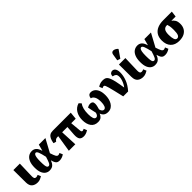

<svg xmlns="http://www.w3.org/2000/svg" viewBox="374 -2422 4026 4026"><g transform="rotate(-45 2387.0 -409.5)"><path d="M243 10Q163 10 114.5 -32Q66 -74 65 -167L63 -536H255L244 -173Q243 -130 255 -110Q267 -90 296 -90Q313 -90 325 -94Q337 -98 351 -106L381 -36Q360 -23 324 -6.5Q288 10 243 10Z M594 10Q546 10 505 -17Q464 -44 439 -102.5Q414 -161 414 -257Q414 -355 440.5 -419Q467 -483 513 -514.5Q559 -546 618 -546Q672 -546 712 -513Q752 -480 777 -395H780L818 -536H1013L855 -244Q883 -157 902.5 -123.5Q922 -90 950 -90Q971 -90 1000 -106L1030 -36Q962 10 894 10Q862 10 839 1Q816 -8 798 -36Q780 -64 765 -122H763Q744 -66 706.5 -28Q669 10 594 10ZM644 -71Q677 -71 698 -118.5Q719 -166 744 -249Q719 -363 698.5 -413Q678 -463 650 -463Q634 -463 620 -447Q606 -431 597.5 -388Q589 -345 589 -264Q589 -183 595 -141.5Q601 -100 613.5 -85.5Q626 -71 644 -71Z M1172 0 1231 -373H1208Q1179 -373 1159 -363Q1139 -353 1118 -322L1057 -340Q1068 -407 1086.5 -446Q1105 -485 1128.5 -504.5Q1152 -524 1178 -530Q1204 -536 1230 -536H1765L1749 -373H1616L1638 -136Q1640 -113 1647.5 -101.5Q1655 -90 1672 -90Q1683 -90 1694 -95Q1705 -100 1717 -106L1747 -36Q1705 -9 1671.5 0.5Q1638 10 1612 10Q1539 10 1510.5 -31Q1482 -72 1488 -165L1503 -373H1347L1364 0Z M2033 10Q1930 10 1877.5 -62.5Q1825 -135 1825 -256Q1825 -367 1874.5 -449Q1924 -531 2020 -560L2066 -513Q2032 -468 2016 -404Q2000 -340 2000 -256Q2000 -177 2016.5 -131.5Q2033 -86 2070 -86Q2097 -86 2114 -109.5Q2131 -133 2137 -166Q2123 -221 2113 -272.5Q2103 -324 2097 -357Q2116 -368 2139 -375.5Q2162 -383 2187 -383Q2221 -383 2241 -365.5Q2261 -348 2261 -307Q2261 -288 2258.5 -270Q2256 -252 2250 -228Q2244 -204 2233 -166Q2243 -124 2261.5 -105Q2280 -86 2302 -86Q2340 -86 2358.5 -131.5Q2377 -177 2377 -249Q2377 -347 2347 -397Q2317 -447 2275 -451Q2278 -492 2299 -518Q2320 -544 2364 -544Q2410 -544 2450 -516Q2490 -488 2515 -429.5Q2540 -371 2540 -278Q2540 -226 2528 -175Q2516 -124 2490.5 -82Q2465 -40 2425.5 -15Q2386 10 2332 10Q2267 10 2231 -20Q2195 -50 2181 -95Q2166 -50 2131 -20Q2096 10 2033 10Z M2785 0Q2755 -129 2735 -212Q2715 -295 2702 -342Q2689 -389 2679.5 -410.5Q2670 -432 2661 -437.5Q2652 -443 2641 -443Q2632 -443 2620.5 -438Q2609 -433 2600 -427L2571 -497Q2590 -513 2627 -528Q2664 -543 2709 -543Q2744 -543 2771.5 -536.5Q2799 -530 2820.5 -508Q2842 -486 2860 -439.5Q2878 -393 2895 -315Q2912 -237 2930 -117Q2950 -141 2970.5 -179Q2991 -217 3005 -260.5Q3019 -304 3019 -345Q3019 -402 2995 -424Q2971 -446 2924 -454Q2926 -505 2949 -524.5Q2972 -544 2999 -544Q3046 -544 3071 -505.5Q3096 -467 3096 -398Q3096 -305 3058.5 -203.5Q3021 -102 2930 0Z M3373 10Q3293 10 3244.5 -32Q3196 -74 3195 -167L3193 -536H3385L3374 -173Q3373 -130 3385 -110Q3397 -90 3426 -90Q3443 -90 3455 -94Q3467 -98 3481 -106L3511 -36Q3490 -23 3454 -6.5Q3418 10 3373 10ZM3299 -600 3231 -623 3255 -772Q3261 -804 3278.5 -817Q3296 -830 3320 -828.5Q3344 -827 3369.5 -813.5Q3395 -800 3415 -779V-767Z M3724 10Q3676 10 3635 -17Q3594 -44 3569 -102.5Q3544 -161 3544 -257Q3544 -355 3570.5 -419Q3597 -483 3643 -514.5Q3689 -546 3748 -546Q3802 -546 3842 -513Q3882 -480 3907 -395H3910L3948 -536H4143L3985 -244Q4013 -157 4032.5 -123.5Q4052 -90 4080 -90Q4101 -90 4130 -106L4160 -36Q4092 10 4024 10Q3992 10 3969 1Q3946 -8 3928 -36Q3910 -64 3895 -122H3893Q3874 -66 3836.5 -28Q3799 10 3724 10ZM3774 -71Q3807 -71 3828 -118.5Q3849 -166 3874 -249Q3849 -363 3828.5 -413Q3808 -463 3780 -463Q3764 -463 3750 -447Q3736 -431 3727.5 -388Q3719 -345 3719 -264Q3719 -183 3725 -141.5Q3731 -100 3743.5 -85.5Q3756 -71 3774 -71Z M4442 10Q4318 10 4251 -61Q4184 -132 4184 -258Q4184 -352 4224.5 -414Q4265 -476 4337.5 -506Q4410 -536 4507 -536H4762L4746 -407H4619Q4656 -383 4682 -341.5Q4708 -300 4708 -224Q4708 -161 4680.5 -108Q4653 -55 4594 -22.5Q4535 10 4442 10ZM4444 -58Q4483 -58 4502 -98.5Q4521 -139 4521 -233Q4521 -306 4514 -344.5Q4507 -383 4498 -407H4478Q4428 -407 4399 -369Q4370 -331 4370 -239Q4370 -155 4387.5 -106.5Q4405 -58 4444 -58Z"/></g></svg>

Font: Noto Serif SemiCondensed Black
Style: Regular
Weight: 900
Width: 4
Designer: Monotype Design Team
Foundry: Monotype Imaging Inc.
Version: Version 2.014; ttfautohint (v1.8.4.7-5d5b)